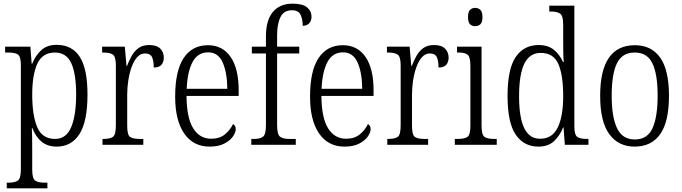

<svg xmlns="http://www.w3.org/2000/svg" viewBox="-20 -791 3724 1049"><path d="M17 238V207H27Q62 207 78 195Q94 183 94 133V-433Q94 -481 79 -492.5Q64 -504 25 -504H8V-536H146L153 -443H156Q174 -488 205.5 -517Q237 -546 290 -546Q373 -546 415.5 -481Q458 -416 458 -274Q458 -127 414 -58.5Q370 10 290 10Q239 10 206.5 -17.5Q174 -45 157 -91H154Q155 -71 155.5 -41Q156 -11 156 25V135Q156 184 172 195.5Q188 207 223 207H239V238ZM281 -32Q342 -32 369 -96.5Q396 -161 396 -275Q396 -389 369 -446.5Q342 -504 280 -504Q212 -504 184 -443Q156 -382 156 -274Q156 -162 183 -97Q210 -32 281 -32Z M540 0V-32H545Q582 -32 597.5 -43.5Q613 -55 613 -106V-433Q613 -481 597 -492.5Q581 -504 543 -504H538V-536H662L671 -431H674Q685 -460 699.5 -486Q714 -512 737 -528.5Q760 -545 795 -545Q836 -545 855.5 -525.5Q875 -506 875 -476Q875 -452 862 -437Q849 -422 820 -422Q820 -459 810.5 -479Q801 -499 772 -499Q748 -499 729.5 -478.5Q711 -458 699 -424.5Q687 -391 681 -351.5Q675 -312 675 -275V-103Q675 -54 690.5 -43Q706 -32 743 -32H763V0Z M1125 10Q1036 10 986.5 -61.5Q937 -133 937 -263Q937 -404 983.5 -474Q1030 -544 1116 -544Q1196 -544 1240 -480Q1284 -416 1284 -298V-267H999Q1000 -147 1035.5 -90Q1071 -33 1134 -33Q1180 -33 1209 -57Q1238 -81 1253 -113Q1259 -110 1263.5 -103.5Q1268 -97 1268 -85Q1268 -67 1252 -44.5Q1236 -22 1204.5 -6Q1173 10 1125 10ZM1222 -306Q1221 -395 1196.5 -450Q1172 -505 1117 -505Q1060 -505 1032 -452Q1004 -399 1000 -306Z M1353 0V-32H1369Q1402 -32 1417.5 -44.5Q1433 -57 1433 -108V-499H1356V-536H1433V-593Q1433 -681 1471 -726Q1509 -771 1579 -771Q1633 -771 1657.5 -751Q1682 -731 1682 -699Q1682 -677 1669 -663.5Q1656 -650 1634 -650Q1634 -686 1622 -710.5Q1610 -735 1575 -735Q1531 -735 1512.5 -698Q1494 -661 1494 -598V-536H1615V-499H1494V-108Q1494 -57 1509.5 -44.5Q1525 -32 1559 -32H1596V0Z M1862 10Q1773 10 1723.5 -61.5Q1674 -133 1674 -263Q1674 -404 1720.5 -474Q1767 -544 1853 -544Q1933 -544 1977 -480Q2021 -416 2021 -298V-267H1736Q1737 -147 1772.5 -90Q1808 -33 1871 -33Q1917 -33 1946 -57Q1975 -81 1990 -113Q1996 -110 2000.5 -103.5Q2005 -97 2005 -85Q2005 -67 1989 -44.5Q1973 -22 1941.5 -6Q1910 10 1862 10ZM1959 -306Q1958 -395 1933.5 -450Q1909 -505 1854 -505Q1797 -505 1769 -452Q1741 -399 1737 -306Z M2096 0V-32H2101Q2138 -32 2153.5 -43.5Q2169 -55 2169 -106V-433Q2169 -481 2153 -492.5Q2137 -504 2099 -504H2094V-536H2218L2227 -431H2230Q2241 -460 2255.5 -486Q2270 -512 2293 -528.5Q2316 -545 2351 -545Q2392 -545 2411.5 -525.5Q2431 -506 2431 -476Q2431 -452 2418 -437Q2405 -422 2376 -422Q2376 -459 2366.5 -479Q2357 -499 2328 -499Q2304 -499 2285.5 -478.5Q2267 -458 2255 -424.5Q2243 -391 2237 -351.5Q2231 -312 2231 -275V-103Q2231 -54 2246.5 -43Q2262 -32 2299 -32H2319V0Z M2576 -648Q2559 -648 2548 -658.5Q2537 -669 2537 -698Q2537 -726 2548 -737Q2559 -748 2576 -748Q2593 -748 2604.5 -737Q2616 -726 2616 -698Q2616 -669 2604.5 -658.5Q2593 -648 2576 -648ZM2465 0V-32H2481Q2519 -32 2534.5 -43.5Q2550 -55 2550 -103V-431Q2550 -479 2535.5 -491.5Q2521 -504 2485 -504H2477V-536H2611V-106Q2611 -56 2626 -44Q2641 -32 2680 -32H2694V0Z M2922 10Q2842 10 2797.5 -55.5Q2753 -121 2753 -267Q2753 -414 2797.5 -479.5Q2842 -545 2923 -545Q2974 -545 3006 -519Q3038 -493 3056 -452H3060Q3058 -476 3057.5 -502.5Q3057 -529 3057 -555V-654Q3057 -704 3041 -716Q3025 -728 2990 -728H2981V-760H3118V-101Q3118 -55 3133.5 -43.5Q3149 -32 3185 -32H3195V0H3066L3059 -95H3057Q3037 -47 3005.5 -18.5Q2974 10 2922 10ZM2932 -33Q2997 -33 3027 -94Q3057 -155 3057 -266Q3057 -381 3030.5 -441.5Q3004 -502 2934 -502Q2874 -502 2845 -443.5Q2816 -385 2816 -265Q2816 -147 2845 -89.5Q2874 -32 2932 -33Z M3447 10Q3359 10 3309 -58Q3259 -126 3259 -268Q3259 -544 3449 -544Q3539 -544 3587 -476Q3635 -408 3635 -268Q3635 -126 3587 -58Q3539 10 3447 10ZM3448 -29Q3517 -29 3545 -90.5Q3573 -152 3573 -268Q3573 -386 3544.5 -445Q3516 -504 3448 -504Q3379 -504 3350.5 -445Q3322 -386 3322 -268Q3322 -151 3351.5 -90Q3381 -29 3448 -29Z"/></svg>

Font: Noto Serif Lao Condensed Light
Style: Regular
Weight: 300
Width: 3
Designer: Monotype Design Team
Foundry: Monotype Imaging Inc.
Version: Version 2.003; ttfautohint (v1.8.4.7-5d5b)